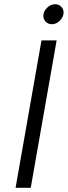

<svg xmlns="http://www.w3.org/2000/svg" viewBox="-20 -892 322 912"><path d="M177 -700H249L126 0H54ZM186 -817Q186 -838 203.5 -855Q221 -872 242 -872Q259 -872 270.5 -860.5Q282 -849 282 -833Q282 -812 265 -794.5Q248 -777 226 -777Q209 -777 197.5 -788.5Q186 -800 186 -817Z"/></svg>

Font: KoHo
Style: Italic
Weight: 400
Italic angle: -10°
Designer: Cadson Demak & Katatrad Team
Foundry: Cadson Demak Co.,Ltd.
Version: Version 1.000